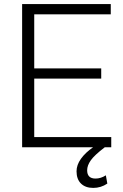

<svg xmlns="http://www.w3.org/2000/svg" viewBox="-20 -731 609 953"><path d="M482.4 -340.8H149.9V-50.8H532.2V0H500Q448.7 39.1 430.7 64.7Q412.6 90.3 412.6 114.3Q412.6 155.3 454.1 155.3Q480.5 155.3 505.4 139.2L512.7 180.2Q481 201.7 442.9 201.7Q403.8 201.7 381.8 179.9Q359.9 158.2 359.9 119.1Q359.9 87.9 381.8 57.1Q403.8 26.4 441.9 0H89.8V-710.9H529.8V-659.7H149.9V-391.6H482.4Z"/></svg>

Font: SteelSelectRoboto
Style: Regular
Weight: 300
Designer: Google
Version: Version 2.137; 2017